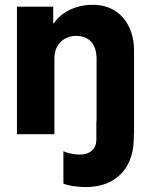

<svg xmlns="http://www.w3.org/2000/svg" viewBox="-20 -553 617 791"><path d="M49.8 -525.4H199.2V-457H202.1Q227.1 -493.7 269.5 -513.4Q312 -533.2 362.3 -533.2Q414.1 -533.2 452.4 -509.3Q490.7 -485.4 511.5 -442.4Q532.2 -399.4 532.2 -343.8V0H531.2V14.6Q531.2 74.7 508.8 120.4Q486.3 166 441.2 191.9Q396 217.8 330.1 217.8Q303.2 217.3 277.6 213.1Q252 209 241.2 203.1V70.3Q257.3 77.1 276.1 80.6Q294.9 84 308.6 84Q340.3 84 358.6 67.1Q377 50.3 377 23.4V-54.7H377.9V-310.5Q377.4 -356.9 355.5 -380.9Q333.5 -404.8 293.9 -405.3Q254.4 -404.8 229 -379.4Q203.6 -354 204.1 -308.6V0H49.8Z"/></svg>

Font: Reddit Sans Chocolate ExtraBold
Style: Regular
Weight: 800
Designer: Stephen Hutchings
Foundry: Reddit
Version: Version 1.011